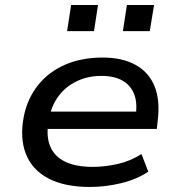

<svg xmlns="http://www.w3.org/2000/svg" viewBox="-20 -735 714 764"><path d="M338 9Q237 9 172.5 -25Q108 -59 83 -122.5Q58 -186 75 -273Q90 -345 132.5 -397.5Q175 -450 240 -478Q305 -506 389 -506Q467 -506 520 -476.5Q573 -447 595.5 -390.5Q618 -334 607 -250L604 -222H147L157 -291H544L519 -269Q528 -324 514 -360Q500 -396 467 -414.5Q434 -433 383 -433Q331 -433 287 -412.5Q243 -392 214 -354Q185 -316 175 -262L173 -251Q163 -192 180 -152Q197 -112 239.5 -91.5Q282 -71 349 -71Q398 -71 448.5 -82.5Q499 -94 543 -122L570 -52Q524 -21 461.5 -6Q399 9 338 9ZM469 -611 485 -715H593L576 -611ZM247 -611 263 -715H370L354 -611Z"/></svg>

Font: Nunito Sans 7pt SemiExpanded Medium
Style: Italic
Weight: 500
Width: 6
Italic angle: -9°
Designer: Vernon Adams
Foundry: Vernon Adams
Version: Version 3.101;gftools[0.9.27]